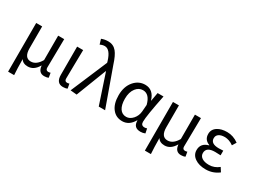

<svg xmlns="http://www.w3.org/2000/svg" viewBox="-64 -1572 3342 2535"><g transform="rotate(30 1607.0 -305.0)"><path d="M92 -543H183V-210Q183 -66 283 -66Q367 -66 427 -171V-543H519L513 -106Q513 -63 553 -63Q566 -63 585 -69L597 0Q571 13 533 13Q445 13 435 -92H433Q374 11 281 11Q207 11 176 -41Q177 105 184 199H92Z M716 -113V-543H808L804 -319Q801 -182 801 -106Q801 -63 839 -63Q854 -63 872 -69L885 0Q859 13 819 13Q716 13 716 -113Z M930 0 1166 -556 1160 -578Q1113 -732 1030 -732Q996 -732 960 -714L937 -790Q982 -809 1040 -809Q1118 -809 1167 -750Q1211 -697 1250 -574L1456 0H1359L1209 -451H1205L1027 9Z M1570 -58Q1511 -131 1511 -262Q1511 -396 1583 -479Q1651 -557 1749 -557Q1874 -557 1917 -414H1920L1943 -543H2033Q1965 -208 1965 -119Q1965 -63 2019 -63Q2037 -63 2056 -70L2070 -1Q2038 13 2000 13Q1892 13 1893 -97H1889Q1827 13 1721 13Q1626 13 1570 -58ZM1838 -113Q1882 -163 1888 -232L1896 -335Q1859 -480 1759 -480Q1696 -480 1653 -425Q1606 -365 1606 -263Q1606 -168 1641 -115Q1676 -63 1739 -63Q1793 -63 1838 -113Z M2177 -543H2268V-210Q2268 -66 2368 -66Q2452 -66 2512 -171V-543H2604L2598 -106Q2598 -63 2638 -63Q2651 -63 2670 -69L2682 0Q2656 13 2618 13Q2530 13 2520 -92H2518Q2459 11 2366 11Q2292 11 2261 -41Q2262 105 2269 199H2177Z M2829 -31Q2764 -75 2764 -150Q2764 -255 2877 -285V-290Q2791 -321 2791 -411Q2791 -481 2853 -521Q2909 -557 2998 -557Q3091 -557 3174 -497L3137 -436Q3072 -484 3001 -484Q2949 -484 2916 -463Q2882 -440 2882 -399Q2882 -315 3007 -315Q3035 -315 3074 -318V-247Q3028 -250 2990 -250Q2856 -250 2856 -157Q2856 -112 2895 -86Q2934 -60 3003 -60Q3084 -60 3152 -115L3191 -54Q3104 13 2994 13Q2892 13 2829 -31Z"/></g></svg>

Font: 思源黑体R
Style: Regular
Weight: 400
Designer: Ryoko NISHIZUKA  (kana & ideographs); Paul D. Hunt (Latin, Greek & Cyrillic); Wenlong ZHANG  (bopomofo); Sandoll Communi
Foundry: Adobe Systems Incorporated
Version: Version 1.00 June 24, 2014, initial release